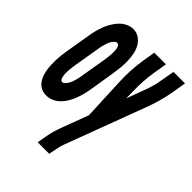

<svg xmlns="http://www.w3.org/2000/svg" viewBox="-235 -652 968 968"><g transform="rotate(45 249.0 -167.5)"><path d="M70 8Q52 8 36 1.5Q20 -5 9 -18Q-2 -31 -8.5 -47Q-15 -63 -18 -80.5Q-21 -98 -22 -115.5Q-23 -133 -22.5 -151Q-22 -169 -20 -187Q-18 -205 -15 -223L7 -353Q10 -374 15 -394Q20 -414 27 -433Q34 -452 45 -471Q56 -490 70.5 -505.5Q85 -521 104.5 -530.5Q124 -540 144 -540Q168 -540 187 -526.5Q206 -513 216.5 -493.5Q227 -474 231.5 -450.5Q236 -427 236.5 -403Q237 -379 234.5 -355Q232 -331 228 -307L207 -177Q204 -157 199 -137Q194 -117 187 -98Q180 -79 169.5 -60Q159 -41 144 -25.5Q129 -10 109.5 -1Q90 8 70 8ZM78 -97Q87 -97 94 -105Q101 -113 106 -121.5Q111 -130 114 -139Q117 -148 119.5 -157Q122 -166 124 -175Q126 -184 127 -194L149 -324Q150 -331 151 -338.5Q152 -346 153 -353.5Q154 -361 154.5 -369Q155 -377 155 -384.5Q155 -392 154.5 -399.5Q154 -407 152.5 -414Q151 -421 146.5 -427Q142 -433 135 -433Q128 -433 122 -427.5Q116 -422 112 -416.5Q108 -411 105 -404Q102 -397 99.5 -390.5Q97 -384 95.5 -377.5Q94 -371 92 -364Q90 -357 89 -350Q88 -343 87 -336L65 -206Q64 -199 63 -191.5Q62 -184 61 -176.5Q60 -169 59.5 -161Q59 -153 59 -146Q59 -139 59.5 -131.5Q60 -124 61.5 -117Q63 -110 67 -103.5Q71 -97 78 -97ZM206 205 207 198Q212 166 218.5 135Q225 104 237 73L292 -74L282 -300Q280 -339 282 -378Q284 -417 290 -457L302 -530H385L373 -457Q367 -421 365 -385Q363 -349 364 -314L365 -267L394 -346Q405 -374 413.5 -401.5Q422 -429 426 -457L439 -530H521L509 -457Q502 -417 491 -378Q480 -339 465 -300L308 119Q301 138 297 158Q293 178 289 198L288 205Z"/></g></svg>

Font: Iosevka Curly XBdObl
Style: Regular
Weight: 800
Italic angle: -9°
Monospace: yes
Designer: Belleve Invis
Foundry: Belleve Invis
Version: Version 11.1.0; ttfautohint (v1.8.3)